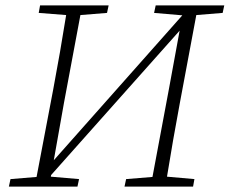

<svg xmlns="http://www.w3.org/2000/svg" viewBox="-20 -694 854 714"><path d="M553 -646 559 -674H814L808 -646L710 -638L649 -312Q636 -243 624 -174Q612 -105 601 -37L703 -28L698 0H443L449 -28L547 -36L608 -362L648 -580L170 -43L169 -37L274 -28L268 0H13L19 -28L116 -36L178 -362Q204 -500 226 -638L124 -646L129 -674H384L378 -646L279 -638L218 -312L180 -98L658 -637Z"/></svg>

Font: Source Serif Pro Light
Style: Italic
Weight: 300
Italic angle: -12°
Designer: Frank Grießhammer
Foundry: Adobe Systems Incorporated
Version: Version 3.001;hotconv 1.0.111;makeotfexe 2.5.65597